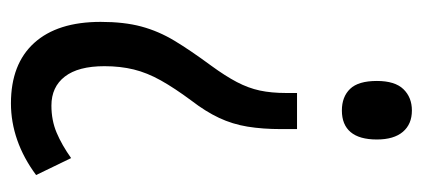

<svg xmlns="http://www.w3.org/2000/svg" viewBox="-231 -533 773 351"><g transform="rotate(-90 155.5 -357.5)"><path d="M95 -230Q95 -264 99.5 -291.5Q104 -319 115.5 -343.5Q127 -368 147 -394Q170 -425 184 -450Q198 -475 204 -499.5Q210 -524 210 -553Q210 -601 191 -625.5Q172 -650 138 -650Q111 -650 88.5 -640.5Q66 -631 42 -614L11 -678Q42 -701 75 -712.5Q108 -724 142 -724Q214 -724 252.5 -681.5Q291 -639 291 -560Q291 -517 282.5 -485.5Q274 -454 256.5 -425Q239 -396 211 -358Q192 -332 181 -311Q170 -290 165.5 -269Q161 -248 161 -221V-201H95ZM76 -55Q76 -87 89.5 -103Q103 -119 129 -119Q154 -119 168.5 -104Q183 -89 183 -55Q183 -22 168 -6.5Q153 9 129 9Q104 9 90 -7.5Q76 -24 76 -55Z"/></g></svg>

Font: Noto Sans Display ExtraCondensed
Style: Regular
Weight: 400
Width: 2
Version: Version 2.003